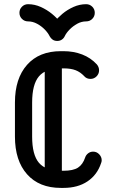

<svg xmlns="http://www.w3.org/2000/svg" viewBox="-20 -914 561 938"><path d="M396 -144.5Q399.8 -156.5 410.5 -164.9Q421.2 -173.2 435 -173.2Q452.2 -173.2 464.5 -160.4Q476.8 -147.5 476.8 -131Q476.8 -127 476 -123.6Q475.2 -120.2 473.8 -117Q455 -59.8 407.5 -27.9Q360 4 290 4H277.2Q171.2 4 112.1 -62.8Q53 -129.5 53 -246.8V-413.2Q53 -530.5 112.1 -597.2Q171.2 -664 277.2 -664H290Q339.5 -664 381.4 -647.9Q423.2 -631.8 453 -599.5Q464 -586.5 464 -570.2Q464 -553.5 451.8 -541Q439.5 -528.5 422 -528.5Q403 -528.5 391.2 -542Q373.2 -561.5 349.8 -570.8Q326.2 -580 290 -580H277.2Q203.2 -580 170.1 -540.8Q137 -501.5 137 -413.2V-246.8Q137 -157.8 170.1 -118.8Q203.2 -79.8 277.2 -79.8H290Q337.5 -79.8 361 -95Q384.5 -110.2 396 -144.5ZM198.5 -604Q198.5 -621.2 210.6 -633.5Q222.8 -645.8 240.2 -645.8Q257.8 -645.8 270 -633.5Q282.2 -621.2 282.2 -604V-55.2Q282.2 -38 270 -25.8Q257.8 -13.5 240.2 -13.5Q222.8 -13.5 210.6 -25.8Q198.5 -38 198.5 -55.2ZM222.5 -737Q215 -752.8 198.9 -769.5Q182.8 -786.2 161.2 -797.9Q139.8 -809.5 117 -809.5Q99.5 -809.5 87.2 -821.8Q75 -834 75 -851.5Q75 -869 87.2 -881.2Q99.5 -893.5 117 -893.5Q149.2 -893.5 179.2 -880Q209.2 -866.5 233.8 -846.4Q258.2 -826.2 273.5 -806.2H245.2Q260.8 -826.2 284.8 -846.4Q308.8 -866.5 338.8 -880Q368.8 -893.5 401 -893.5Q418.5 -893.5 430.8 -881.2Q443 -869 443 -851.5Q443 -834 430.8 -821.8Q418.5 -809.5 401 -809.5Q378.2 -809.5 357.1 -797.9Q336 -786.2 319.8 -769.5Q303.5 -752.8 296.2 -737Q291.5 -726.8 282 -720.4Q272.5 -714 259.8 -714Q246.2 -714 237.1 -720.4Q228 -726.8 222.5 -737Z"/></svg>

Font: Libertine-Super Thin
Style: Regular
Weight: 100
Designer: Bastien Sozeau
Foundry: NBR — Bastien Sozeau
Version: Version 2.003;gftools[0.9.33]